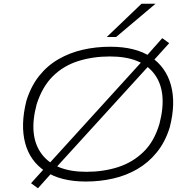

<svg xmlns="http://www.w3.org/2000/svg" viewBox="-20 -963 1014 1027"><path d="M439 8Q305 8 222.5 -46.5Q140 -101 114.5 -198Q89 -295 121 -423Q145 -501 189 -556.5Q233 -612 293 -646.5Q353 -681 423 -697Q493 -713 570 -713Q706 -713 787 -658.5Q868 -604 894.5 -507Q921 -410 888 -282Q864 -204 819 -148.5Q774 -93 714.5 -58.5Q655 -24 585 -8Q515 8 439 8ZM442 -44Q533 -44 611 -69Q689 -94 747 -150Q805 -206 833 -301Q877 -470 807 -565.5Q737 -661 568 -661Q476 -661 397.5 -636Q319 -611 262.5 -555Q206 -499 176 -405Q131 -237 202 -140.5Q273 -44 442 -44ZM183 44 146 17 222 -67 248 -94 750 -646 770 -671 848 -759 885 -732 809 -648 785 -621 282 -69 262 -44ZM551 -765 737 -943H812L601 -765Z"/></svg>

Font: Nunito Sans 7pt Expanded ExtraLight
Style: Italic
Weight: 250
Width: 7
Italic angle: -9°
Designer: Vernon Adams
Foundry: Vernon Adams
Version: Version 3.101;gftools[0.9.27]